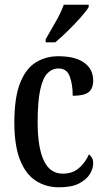

<svg xmlns="http://www.w3.org/2000/svg" viewBox="-20 -786 447 816"><path d="M231 10Q175 10 132 -18Q89 -46 65 -106.5Q41 -167 41 -265Q41 -372 65.5 -433.5Q90 -495 132.5 -521Q175 -547 227 -547Q300 -547 338 -519.5Q376 -492 376 -444Q376 -410 357 -394.5Q338 -379 289 -379Q289 -427 276.5 -461Q264 -495 229 -495Q202 -495 182 -475Q162 -455 151 -405Q140 -355 140 -266Q140 -160 166 -104Q192 -48 247 -48Q289 -48 316.5 -72.5Q344 -97 358 -130Q366 -124 371 -115Q376 -106 376 -91Q376 -70 362 -46.5Q348 -23 316.5 -6.5Q285 10 231 10ZM174 -619Q195 -656 217 -694Q239 -732 251 -766H357V-756Q347 -739 322.5 -711.5Q298 -684 269 -655.5Q240 -627 215 -606H174Z"/></svg>

Font: Noto Serif Thai ExtraCondensed Medium
Style: Regular
Weight: 500
Width: 2
Designer: Monotype Design Team
Foundry: Monotype Imaging Inc.
Version: Version 2.002; ttfautohint (v1.8.4.7-5d5b)